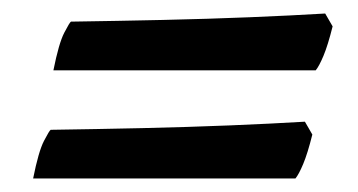

<svg xmlns="http://www.w3.org/2000/svg" viewBox="-20 -421 529 284"><path d="M59 -317Q67 -357 75 -372.5Q83 -388 85 -389Q153 -390 220.5 -391.5Q288 -393 349.5 -395.5Q411 -398 461 -401L472 -382Q465 -354 458.5 -338.5Q452 -323 447 -317ZM29 -157Q37 -197 45 -212.5Q53 -228 55 -229Q123 -230 190.5 -231.5Q258 -233 319.5 -235.5Q381 -238 431 -241L442 -222Q435 -194 428.5 -178.5Q422 -163 417 -157Z"/></svg>

Font: Texturina Medium 12pt Black
Style: Italic
Weight: 900
Italic angle: -11°
Version: Version 1.002